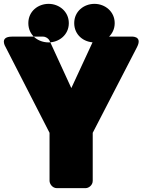

<svg xmlns="http://www.w3.org/2000/svg" viewBox="-61 -938 739 996"><path d="M309 -481 196 -727C191 -738 177 -748 162 -748H1C-67 -748 -32 -694 -32 -694L196 -249V0C196 16 211 38 234 38H383C399 38 420 23 420 0V-249L650 -694C681 -755 617 -748 617 -748H457C445 -748 429 -741 423 -727ZM191 -718C137 -718 86 -755 86 -818C86 -880 137 -918 191 -918C246 -918 296 -878 296 -818C296 -757 245 -718 191 -718ZM429 -718C484 -718 534 -758 534 -818C534 -878 484 -918 429 -918C375 -918 324 -880 324 -818C324 -757 373 -718 429 -718Z"/></svg>

Font: Asimov Print
Style: E
Weight: 500
Designer: Google
Version: Version 2.000980; 2014